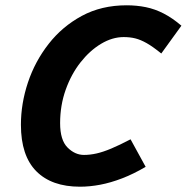

<svg xmlns="http://www.w3.org/2000/svg" viewBox="-20 -690 705 725"><path d="M282 15Q175 15 117 -43.5Q59 -102 59 -219Q59 -299 85.5 -378.5Q112 -458 163.5 -524Q215 -590 289 -630Q363 -670 458 -670Q496 -670 530.5 -663Q565 -656 598 -639Q631 -622 665 -593L589 -488Q557 -514 534 -527Q511 -540 491 -545Q471 -550 447 -550Q404 -550 361.5 -524.5Q319 -499 284 -454.5Q249 -410 228 -351Q207 -292 207 -225Q207 -161 235 -133Q263 -105 297 -105Q320 -105 344.5 -110.5Q369 -116 400 -129Q431 -142 473 -164L530 -60Q484 -33 441 -16.5Q398 0 358.5 7.5Q319 15 282 15Z"/></svg>

Font: Intel One Mono Light
Style: Italic
Weight: 300
Italic angle: -16°
Monospace: yes
Designer: Fred Shallcrass
Foundry: Frere-Jones Type LLC
Version: Version 1.004